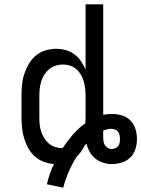

<svg xmlns="http://www.w3.org/2000/svg" viewBox="-20 -755 657 893"><path d="M274 118 198 102Q204 77 212 53.5Q220 30 231 8Q206 6 182.5 -3Q159 -12 141 -28.5Q123 -45 111 -67Q99 -89 92 -112.5Q85 -136 82.5 -160.5Q80 -185 80 -210V-310Q80 -336 82.5 -361.5Q85 -387 93 -411Q101 -435 114 -457.5Q127 -480 146.5 -496.5Q166 -513 191 -520.5Q216 -528 242 -528Q264 -528 286 -522Q308 -516 326 -502.5Q344 -489 356.5 -470.5Q369 -452 378 -432V-735H460V-221Q470 -223 480.5 -224Q491 -225 502 -225Q525 -225 547.5 -218Q570 -211 586.5 -194.5Q603 -178 610 -155Q617 -132 617 -109Q617 -85 610 -62Q603 -39 586 -22.5Q569 -6 546 1Q523 8 499 8Q479 8 459 1.5Q439 -5 423 -18Q407 -31 397 -49Q387 -67 382 -87Q379 -84 376.5 -81Q374 -78 372 -75Q365 -61 356 -48.5Q347 -36 336 -25Q315 8 299.5 44Q284 80 274 118ZM271 -66Q293 -99 319 -129Q345 -159 377 -182Q377 -189 377.5 -196Q378 -203 378 -210V-310Q378 -327 376 -343.5Q374 -360 369.5 -376.5Q365 -393 356.5 -407.5Q348 -422 335.5 -433Q323 -444 306.5 -449.5Q290 -455 273 -455Q256 -455 239.5 -450Q223 -445 209.5 -434Q196 -423 186.5 -408.5Q177 -394 172 -377.5Q167 -361 165 -344Q163 -327 163 -310V-210Q163 -193 164.5 -176Q166 -159 171.5 -143Q177 -127 186 -112.5Q195 -98 208 -87Q221 -76 237.5 -71Q254 -66 271 -66ZM499 -62Q508 -62 516 -65.5Q524 -69 529.5 -76Q535 -83 536.5 -91.5Q538 -100 538 -109Q538 -118 536 -127Q534 -136 528.5 -143Q523 -150 514 -153Q505 -156 496 -156Q487 -156 478 -153.5Q469 -151 460 -148Q460 -141 460 -134Q460 -127 460 -120Q460 -110 461 -100Q462 -90 467 -81.5Q472 -73 480.5 -67.5Q489 -62 499 -62Z"/></svg>

Font: Zed Sans Extended
Style: Regular
Weight: 400
Width: 7
Designer: Belleve Invis
Foundry: Belleve Invis
Version: Version 1.0.0; ttfautohint (v1.8.4)